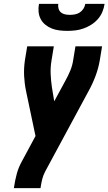

<svg xmlns="http://www.w3.org/2000/svg" viewBox="-20 -975 562 995"><path d="M52 0 53 -7Q58 -41 67 -74.5Q76 -108 94 -140L164 -270L115 -503Q107 -541 105 -581Q103 -621 109 -662L121 -735H259L247 -662Q241 -626 242.5 -591.5Q244 -557 249 -523L261 -450L319 -557Q333 -582 344 -608.5Q355 -635 359 -662L371 -735H509L497 -662Q490 -621 475 -581Q460 -541 439 -503L214 -86Q204 -67 199 -47Q194 -27 191 -7L190 0ZM329 -815Q308 -815 287.5 -817.5Q267 -820 249 -827Q231 -834 215.5 -846.5Q200 -859 191 -876Q182 -893 180 -913.5Q178 -934 182 -955H282Q280 -942 283.5 -930Q287 -918 296 -910.5Q305 -903 317.5 -900.5Q330 -898 342 -898Q355 -898 368.5 -900.5Q382 -903 393.5 -910.5Q405 -918 412.5 -930Q420 -942 422 -955H522Q519 -934 510.5 -913.5Q502 -893 487 -876Q472 -859 453 -847Q434 -835 413 -827.5Q392 -820 371 -817.5Q350 -815 329 -815Z"/></svg>

Font: Iosevka Curly Heavy Oblique
Style: Regular
Weight: 900
Italic angle: -9°
Monospace: yes
Designer: Belleve Invis
Foundry: Belleve Invis
Version: Version 11.1.0; ttfautohint (v1.8.3)